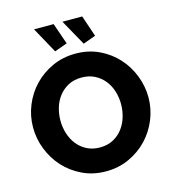

<svg xmlns="http://www.w3.org/2000/svg" viewBox="-131 -1023 1022 1136"><g transform="rotate(-15 380.0 -455.0)"><path d="M357 -916H478L522 -786L445 -758ZM183 -916H303L348 -786L270 -758ZM379 6Q300 6 235 -25Q170 -56 124 -106.5Q78 -157 52.5 -222Q27 -287 27 -356Q27 -426 53.5 -491Q80 -556 127.5 -605.5Q175 -655 240 -684.5Q305 -714 382 -714Q461 -714 526 -683Q591 -652 637 -601Q683 -550 708 -485Q733 -420 733 -353Q733 -283 706.5 -218Q680 -153 633 -103.5Q586 -54 521 -24Q456 6 379 6ZM194 -354Q194 -313 206 -274.5Q218 -236 241.5 -206Q265 -176 300 -158Q335 -140 380 -140Q427 -140 462 -159Q497 -178 520 -208.5Q543 -239 554.5 -277.5Q566 -316 566 -356Q566 -397 554 -435.5Q542 -474 518 -503.5Q494 -533 459.5 -550.5Q425 -568 380 -568Q333 -568 298.5 -549.5Q264 -531 240.5 -501Q217 -471 205.5 -432.5Q194 -394 194 -354Z"/></g></svg>

Font: Oxford Sans
Style: Regular
Weight: 800
Designer: Matt McInerney, Pablo Impallari, Rodrigo Fuenzalida
Foundry: Matt McInerney, Pablo Impallari, Rodrigo Fuenzalida
Version: Version 3.000g; ttfautohint (v1.5) -l 8 -r 28 -G 28 -x 14 -D